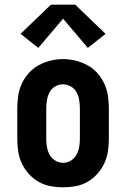

<svg xmlns="http://www.w3.org/2000/svg" viewBox="-20 -794 540 822"><path d="M250 8Q223 8 196 3Q169 -2 145.5 -15.5Q122 -29 103.5 -49.5Q85 -70 73.5 -94.5Q62 -119 58 -146Q54 -173 54 -200V-330Q54 -357 58 -384Q62 -411 73.5 -436Q85 -461 103.5 -481.5Q122 -502 146 -515Q170 -528 196.5 -534.5Q223 -541 250 -541Q277 -541 303.5 -534.5Q330 -528 354 -515Q378 -502 396.5 -481.5Q415 -461 426.5 -436Q438 -411 442 -384Q446 -357 446 -330V-200Q446 -173 442 -146Q438 -119 426.5 -94.5Q415 -70 396.5 -49.5Q378 -29 354.5 -15.5Q331 -2 304 3Q277 8 250 8ZM250 -97Q268 -97 283.5 -106.5Q299 -116 307.5 -131.5Q316 -147 319 -164.5Q322 -182 322 -200V-330Q322 -348 319 -366Q316 -384 307.5 -399.5Q299 -415 283 -424Q267 -433 249 -433Q231 -433 215.5 -423.5Q200 -414 192 -398.5Q184 -383 181 -365.5Q178 -348 178 -330V-200Q178 -182 181 -164.5Q184 -147 192.5 -131.5Q201 -116 216.5 -106.5Q232 -97 250 -97ZM144 -589 68 -649 198 -774H302L432 -649L356 -589L250 -714Z"/></svg>

Font: Iosevka Slab Extrabold
Style: Regular
Weight: 800
Monospace: yes
Designer: Belleve Invis
Foundry: Belleve Invis
Version: Version 11.1.1; ttfautohint (v1.8.3)